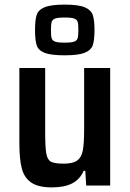

<svg xmlns="http://www.w3.org/2000/svg" viewBox="-20 -805 562 833"><path d="M64 -185V-510H176V-234Q176 -165 181 -138Q186 -111 202 -103Q218 -95 257 -95Q297 -95 315.5 -109Q334 -123 339.5 -153.5Q345 -184 345 -244V-510H458V0H354L350 -64H343Q327 -27 293.5 -9.5Q260 8 205 8Q146 8 115.5 -13Q85 -34 74.5 -74.5Q64 -115 64 -185ZM132 -675Q132 -718 139 -740Q146 -762 173.5 -773.5Q201 -785 260 -785Q320 -785 347.5 -773.5Q375 -762 382.5 -740Q390 -718 390 -675Q390 -631 382.5 -609Q375 -587 347.5 -576Q320 -565 260 -565Q200 -565 173 -576Q146 -587 139 -609Q132 -631 132 -675ZM320 -675Q320 -700 317 -710Q314 -720 302 -724.5Q290 -729 260 -729Q231 -729 219 -724.5Q207 -720 204 -709.5Q201 -699 201 -675Q201 -650 204 -639.5Q207 -629 219 -624.5Q231 -620 260 -620Q290 -620 302 -624.5Q314 -629 317 -639.5Q320 -650 320 -675Z"/></svg>

Font: Saira Semi Condensed Medium
Style: Regular
Weight: 500
Width: 4
Designer: Hector Gatti with collaboration of the Omnibus-Type team
Foundry: Omnibus-Type
Version: Version 1.001; ttfautohint (v1.8)